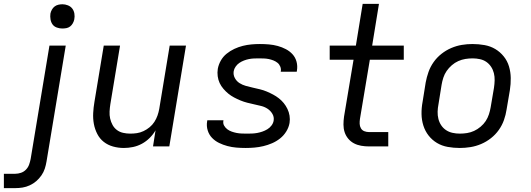

<svg xmlns="http://www.w3.org/2000/svg" viewBox="-117 -755 2737 990"><path d="M-97 215V141H-38Q-24 141 -9 136Q6 131 17 119.5Q28 108 33 94Q38 80 41 65L138 -520H222L123 77Q120 96 114 114.5Q108 133 96.5 149.5Q85 166 70 179Q55 192 36.5 200.5Q18 209 -0.5 212Q-19 215 -38 215ZM204 -608Q190 -608 176 -613Q162 -618 154 -629Q146 -640 143.5 -655Q141 -670 143 -685Q145 -695 150.5 -705Q156 -715 164.5 -721.5Q173 -728 183.5 -730.5Q194 -733 205 -733Q219 -733 233 -727.5Q247 -722 255.5 -711Q264 -700 266.5 -685Q269 -670 266 -655Q264 -645 258.5 -635Q253 -625 244.5 -618.5Q236 -612 225.5 -610Q215 -608 204 -608Z M522 8Q493 8 466 0.5Q439 -7 418 -23.5Q397 -40 384.5 -64.5Q372 -89 367 -116Q362 -143 363.5 -172Q365 -201 370 -230L418 -520H502L452 -218Q449 -199 448 -180Q447 -161 451 -143.5Q455 -126 463.5 -110.5Q472 -95 486 -84.5Q500 -74 518 -70Q536 -66 555 -66Q572 -66 589 -68.5Q606 -71 623 -79Q640 -87 654.5 -99Q669 -111 679 -126.5Q689 -142 695 -159Q701 -176 704 -193L758 -520H842L756 0H672L685 -83Q673 -62 655 -44Q637 -26 615 -14Q593 -2 569 3Q545 8 522 8Z M1150 8Q1125 8 1101.5 6Q1078 4 1055.5 -2Q1033 -8 1012.5 -18Q992 -28 976.5 -44Q961 -60 954 -82.5Q947 -105 951 -129L952 -135H1035V-133Q1032 -119 1038.5 -107.5Q1045 -96 1055 -88.5Q1065 -81 1077.5 -76.5Q1090 -72 1103 -69.5Q1116 -67 1129.5 -66.5Q1143 -66 1157 -66Q1170 -66 1183 -66.5Q1196 -67 1209.5 -69.5Q1223 -72 1236 -76.5Q1249 -81 1261.5 -88.5Q1274 -96 1283 -108Q1292 -120 1294 -133Q1297 -152 1287.5 -168Q1278 -184 1263 -194Q1248 -204 1230 -208.5Q1212 -213 1193.5 -217Q1175 -221 1157.5 -225.5Q1140 -230 1123 -237Q1106 -244 1090 -252.5Q1074 -261 1060.5 -272Q1047 -283 1035 -297Q1023 -311 1015.5 -327Q1008 -343 1005.5 -362Q1003 -381 1006 -400Q1010 -422 1021.5 -442.5Q1033 -463 1051.5 -478Q1070 -493 1091.5 -503Q1113 -513 1135 -518.5Q1157 -524 1179 -526Q1201 -528 1223 -528Q1247 -528 1270 -526Q1293 -524 1315 -518Q1337 -512 1357 -501.5Q1377 -491 1391.5 -475Q1406 -459 1412 -437Q1418 -415 1414 -391L1413 -385H1330L1331 -387Q1333 -400 1328 -412Q1323 -424 1313.5 -431.5Q1304 -439 1292.5 -443.5Q1281 -448 1269 -450.5Q1257 -453 1243.5 -453.5Q1230 -454 1217 -454Q1205 -454 1192.5 -453.5Q1180 -453 1167 -450.5Q1154 -448 1141 -443Q1128 -438 1117 -430.5Q1106 -423 1098 -411.5Q1090 -400 1088 -388Q1085 -369 1094 -352.5Q1103 -336 1118 -326.5Q1133 -317 1151 -312Q1169 -307 1187 -303Q1205 -299 1223.5 -294.5Q1242 -290 1258.5 -283Q1275 -276 1291 -267.5Q1307 -259 1321 -248Q1335 -237 1346 -223.5Q1357 -210 1365 -193.5Q1373 -177 1376 -158.5Q1379 -140 1376 -121Q1372 -98 1359 -77Q1346 -56 1327 -41Q1308 -26 1286 -16.5Q1264 -7 1241 -1.5Q1218 4 1195 6Q1172 8 1150 8Z M1786 0Q1765 0 1745 -3.5Q1725 -7 1708 -16Q1691 -25 1678.5 -40Q1666 -55 1660 -73.5Q1654 -92 1654 -112.5Q1654 -133 1657 -154L1706 -447H1583V-520H1718L1753 -735H1837L1802 -520H1965V-447H1790L1739 -142Q1737 -129 1737.5 -116.5Q1738 -104 1744 -93.5Q1750 -83 1761.5 -78.5Q1773 -74 1786 -74H1885V0Z M2254 8Q2222 8 2191.5 2.5Q2161 -3 2136 -18Q2111 -33 2093 -56Q2075 -79 2066 -107.5Q2057 -136 2056.5 -167Q2056 -198 2062 -230L2078 -330Q2083 -357 2092.5 -384Q2102 -411 2119 -435Q2136 -459 2159.5 -477.5Q2183 -496 2210 -507.5Q2237 -519 2264.5 -523.5Q2292 -528 2319 -528Q2351 -528 2381.5 -522.5Q2412 -517 2437 -502Q2462 -487 2480.5 -464Q2499 -441 2507.5 -412.5Q2516 -384 2516.5 -353Q2517 -322 2512 -290L2495 -190Q2491 -163 2481.5 -136Q2472 -109 2455 -85Q2438 -61 2414.5 -42.5Q2391 -24 2364 -12.5Q2337 -1 2309 3.5Q2281 8 2254 8ZM2254 -66Q2273 -66 2291.5 -69Q2310 -72 2327.5 -80Q2345 -88 2361 -101.5Q2377 -115 2387.5 -131Q2398 -147 2404 -165.5Q2410 -184 2413 -202L2430 -302Q2433 -322 2433.5 -341Q2434 -360 2429.5 -378Q2425 -396 2415 -411Q2405 -426 2390.5 -436Q2376 -446 2357.5 -450Q2339 -454 2320 -454Q2301 -454 2282.5 -451Q2264 -448 2246 -440Q2228 -432 2212.5 -418.5Q2197 -405 2186 -389Q2175 -373 2169 -354.5Q2163 -336 2160 -318L2144 -218Q2140 -198 2139.5 -179Q2139 -160 2143.5 -142Q2148 -124 2158 -109Q2168 -94 2183 -84Q2198 -74 2216.5 -70Q2235 -66 2254 -66Z"/></svg>

Font: Iosevka Aile Oblique
Style: Regular
Weight: 400
Italic angle: -9°
Designer: Belleve Invis
Foundry: Belleve Invis
Version: Version 31.1.0; ttfautohint (v1.8.4)